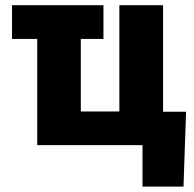

<svg xmlns="http://www.w3.org/2000/svg" viewBox="-20 -548 734 725"><path d="M120.6 -400.9H25.4V-528.3H370.6V-400.9H285.2V-127H430.7V-528.3H595.7V-126H682.6L672.9 156.7H518.1V0H120.6Z"/></svg>

Font: Sadagaat-English
Style: Regular
Weight: 900
Designer: Ahmed alsheikh
Foundry: Ahmed alsheikh Design
Version: Version 2.137;January 17, 2018;FontCreator 11.0.0.2408 64-bi